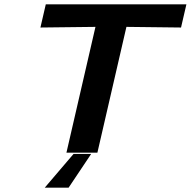

<svg xmlns="http://www.w3.org/2000/svg" viewBox="-20 -710 887 893"><path d="M188 163 322 6H404L299 163ZM168 -582 193 -690H847L822 -582L568 -585L433 0H289L424 -585Z"/></svg>

Font: Coval
Style: ExtraBold Italic
Weight: 800
Foundry: Context Ltd
Version: Version 001.000